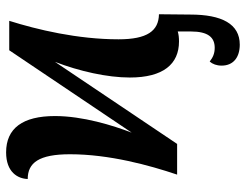

<svg xmlns="http://www.w3.org/2000/svg" viewBox="-106 -480 786 613"><g transform="rotate(-90 286.5 -173.0)"><path d="M451 200C517 200 547 143 547 42L548 -58C495 -59 468 -95 468 -187C468 -318 499 -447 527 -536H433L170 -145C193 -205 223 -301 223 -390C223 -493 184 -546 107 -546C44 -546 23 -509 22 -477C74 -477 101 -441 101 -342C101 -217 66 -89 36 0H134L396 -390C366 -312 346 -223 346 -151C346 -44 389 6 461 6C473 6 483 5 493 2V44C493 99 474 120 441 120C422 120 410 114 397 104C389 113 384 126 384 142C384 180 411 200 451 200Z"/></g></svg>

Font: Noto Serif Condensed Semi
Style: Regular
Weight: 600
Width: 3
Designer: Monotype Design Team
Foundry: Monotype Imaging Inc.
Version: Version 1.002